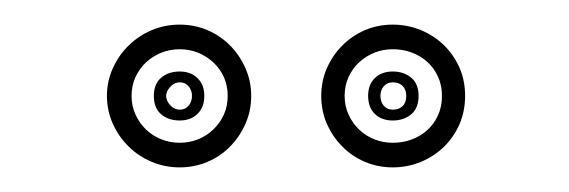

<svg xmlns="http://www.w3.org/2000/svg" viewBox="-20 -698 462 156"><path d="M357.9 -620.1Q357.9 -607.7 353.3 -597Q348.6 -586.4 340.6 -578.6Q332.5 -570.8 321.8 -566.4Q311 -562 299.1 -562Q287.1 -562 276.5 -566.5Q265.9 -571 258.1 -579Q250.2 -586.9 245.6 -597.4Q241 -607.9 241 -620.1Q241 -632.1 245.6 -642.6Q250.2 -653.1 258.1 -661Q265.9 -668.9 276.5 -673.5Q287.1 -678 299.1 -678Q311 -678 321.8 -673.6Q332.5 -669.2 340.6 -661.4Q348.6 -653.6 353.3 -643.1Q357.9 -632.6 357.9 -620.1ZM184.1 -620.1Q184.1 -607.9 179.4 -597.4Q174.8 -586.9 167 -579Q159.2 -571 148.6 -566.5Q137.9 -562 126 -562Q114 -562 103.3 -566.5Q92.5 -571 84.5 -579Q76.4 -586.9 71.7 -597.4Q66.9 -607.9 66.9 -620.1Q66.9 -632.1 71.7 -642.6Q76.4 -653.1 84.5 -661Q92.5 -668.9 103.3 -673.5Q114 -678 126 -678Q137.9 -678 148.6 -673.5Q159.2 -668.9 167 -661Q174.8 -653.1 179.4 -642.6Q184.1 -632.1 184.1 -620.1ZM339.1 -620.1Q339.1 -628.7 335.9 -635.6Q332.8 -642.6 327.3 -647.6Q321.8 -652.6 314.6 -655.3Q307.4 -658 299.1 -658Q291.3 -658 284.2 -655.2Q277.1 -652.3 271.7 -647.3Q266.4 -642.3 263.2 -635.4Q260 -628.4 260 -620.1Q260 -611.8 263.2 -604.9Q266.4 -597.9 271.7 -592.8Q277.1 -587.6 284.2 -584.8Q291.3 -582 299.1 -582Q307.4 -582 314.6 -584.7Q321.8 -587.4 327.3 -592.4Q332.8 -597.4 335.9 -604.4Q339.1 -611.3 339.1 -620.1ZM165 -620.1Q165 -628.4 161.9 -635.4Q158.7 -642.3 153.3 -647.3Q147.9 -652.3 140.9 -655.2Q133.8 -658 126 -658Q118.2 -658 111.1 -655.2Q104 -652.3 98.6 -647.3Q93.3 -642.3 90.1 -635.4Q86.9 -628.4 86.9 -620.1Q86.9 -611.8 90.1 -604.9Q93.3 -597.9 98.6 -592.8Q104 -587.6 111.1 -584.8Q118.2 -582 126 -582Q133.8 -582 140.9 -584.8Q147.9 -587.6 153.3 -592.8Q158.7 -597.9 161.9 -604.9Q165 -611.8 165 -620.1ZM320.1 -620.1Q320.1 -610.1 314.1 -605.1Q308.1 -600.1 299.1 -600.1Q290 -600.1 284.5 -605.5Q279.1 -610.8 279.1 -620.1Q279.1 -629.2 284.5 -634.5Q290 -639.9 299.1 -639.9Q308.1 -639.9 314.1 -634.9Q320.1 -629.9 320.1 -620.1ZM146 -620.1Q146 -610.8 140.5 -605.5Q135 -600.1 126 -600.1Q116.9 -600.1 111 -605.1Q105 -610.1 105 -620.1Q105 -629.9 111 -634.9Q116.9 -639.9 126 -639.9Q135 -639.9 140.5 -634.5Q146 -629.2 146 -620.1ZM310.1 -620.1Q310.1 -625.2 307.1 -628.2Q304.2 -631.1 299.1 -631.1Q294.4 -631.1 291.7 -627.8Q289.1 -624.5 289.1 -620.1Q289.1 -615.5 291.7 -612.2Q294.4 -608.9 299.1 -608.9Q304.2 -608.9 307.1 -611.8Q310.1 -614.7 310.1 -620.1ZM136 -620.1Q136 -624.5 133.3 -627.8Q130.6 -631.1 126 -631.1Q121.6 -631.1 118.3 -627.4Q115 -623.8 115 -620.1Q115 -616.2 118.3 -612.5Q121.6 -608.9 126 -608.9Q130.6 -608.9 133.3 -612.2Q136 -615.5 136 -620.1Z"/></svg>

Font: TafelwerkOT
Style: Regular
Weight: 400
Designer: Peter Wiegel
Foundry: Peter Wiegel, based on an original design named Oxford by Christine Lord, 1969
Version: Version 1.000